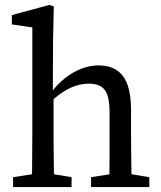

<svg xmlns="http://www.w3.org/2000/svg" viewBox="-20 -758 654 778"><path d="M33 0V-40L143 -57H168L270 -40V0ZM109 0Q110 -25 110 -62.5Q110 -100 110.5 -140Q111 -180 111 -212V-647L28 -659V-697L180 -738L198 -732L195 -594L194 -381L197 -370V-212Q197 -180 197.5 -140Q198 -100 198.5 -62.5Q199 -25 200 0ZM349 0V-40L458 -57H483L585 -40V0ZM422 0Q423 -25 423.5 -62Q424 -99 424 -139Q424 -179 424 -212V-301Q424 -368 404.5 -393.5Q385 -419 341 -419Q316 -419 292 -412Q268 -405 243 -390Q218 -375 190 -350L175 -389H192Q215 -419 245 -442.5Q275 -466 309.5 -479.5Q344 -493 379 -493Q446 -493 478.5 -449.5Q511 -406 511 -311V-212Q511 -179 511.5 -139Q512 -99 512.5 -62Q513 -25 514 0Z"/></svg>

Font: Source Serif 4 18pt
Style: Regular
Weight: 400
Designer: Frank Grießhammer
Foundry: Adobe Systems Incorporated
Version: Version 4.004;hotconv 1.0.116;makeotfexe 2.5.65601